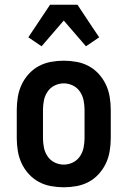

<svg xmlns="http://www.w3.org/2000/svg" viewBox="-20 -785 540 813"><path d="M250 8Q223 8 195.5 3Q168 -2 144 -15Q120 -28 101.5 -48.5Q83 -69 71.5 -93.5Q60 -118 55.5 -145.5Q51 -173 51 -200V-320Q51 -347 55.5 -374.5Q60 -402 71.5 -426.5Q83 -451 101.5 -471.5Q120 -492 144 -505Q168 -518 195.5 -523Q223 -528 250 -528Q277 -528 304.5 -523Q332 -518 356 -505Q380 -492 398.5 -471.5Q417 -451 428.5 -426.5Q440 -402 444.5 -374.5Q449 -347 449 -320V-200Q449 -173 444.5 -145.5Q440 -118 428.5 -93.5Q417 -69 398.5 -48.5Q380 -28 356 -15Q332 -2 304.5 3Q277 8 250 8ZM250 -88Q270 -88 288.5 -97Q307 -106 318.5 -123Q330 -140 334 -160Q338 -180 338 -200V-320Q338 -340 334 -360Q330 -380 318.5 -397Q307 -414 288.5 -423Q270 -432 250 -432Q230 -432 211.5 -423Q193 -414 181.5 -397Q170 -380 166 -360Q162 -340 162 -320V-200Q162 -180 166 -160Q170 -140 181.5 -123Q193 -106 211.5 -97Q230 -88 250 -88ZM156 -589 100 -627 192 -765H308L369 -673L400 -627L344 -589L250 -698Z"/></svg>

Font: Iosevka Fixed
Style: Bold
Weight: 700
Monospace: yes
Designer: Belleve Invis
Foundry: Belleve Invis
Version: Version 32.3.0